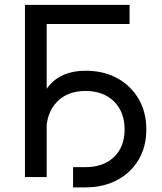

<svg xmlns="http://www.w3.org/2000/svg" viewBox="-20 -748 686 811"><path d="M527.3 -727.5V-646.5H177.2V0H85.4V-727.5ZM288.6 43.5V-42H340.8Q417 -42 461.7 -85Q506.3 -127.9 506.3 -201.2Q506.3 -275.4 461.4 -319.6Q416.5 -363.8 340.8 -363.8Q264.6 -363.8 220 -317.1Q175.3 -270.5 175.3 -189.9H132.3Q132.3 -274.9 155.8 -332.8Q179.2 -390.6 226.1 -419.9Q272.9 -449.2 342.3 -449.2Q417.5 -449.2 475.1 -417.7Q532.7 -386.2 565.4 -330.3Q598.1 -274.4 598.1 -201.2Q598.1 -128.4 565.4 -73.2Q532.7 -18.1 474.6 12.7Q416.5 43.5 340.8 43.5Z"/></svg>

Font: Inter 17pt
Style: Regular
Weight: 400
Version: Version 4.001;git-66647c0bb